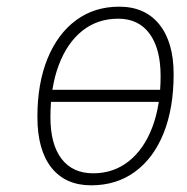

<svg xmlns="http://www.w3.org/2000/svg" viewBox="-20 -543 560 575"><path d="M122 -238 128 -274H469L463 -238ZM253 12Q176 12 134 -41Q92 -94 92 -193Q92 -293 122.2 -367.2Q152.5 -441.5 207.5 -482.2Q262.5 -523 337 -523Q414.5 -523 457.2 -469.8Q500 -416.5 500 -321Q500 -219 470 -144.2Q440 -69.5 384.5 -28.8Q329 12 253 12ZM259 -24Q320 -24 365.5 -60Q411 -96 436 -161.5Q461 -227 461 -315Q461 -397 428 -442Q395 -487 334 -487Q272 -487 226.5 -450.8Q181 -414.5 156 -348.2Q131 -282 131 -192Q131 -111 164.2 -67.5Q197.5 -24 259 -24Z"/></svg>

Font: Overpass Thin
Style: Italic
Weight: 250
Italic angle: -10°
Designer: Delve Withrington, Dave Bailey, Thomas Jockin
Foundry: Delve Fonts LLC
Version: Version 4.000